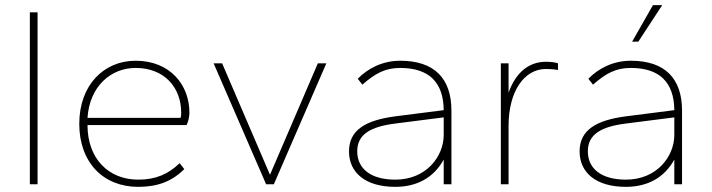

<svg xmlns="http://www.w3.org/2000/svg" viewBox="-20 -716 2766 746"><path d="M126 0V-668H96V0Z M517 10C594 10 649 -12 696 -59L678 -82C633 -39 585 -18 517 -18C403 -18 320 -98 320 -230H705C710 -241 716 -259 716 -278C716 -387 640 -480 507 -480C383 -480 288 -385 288 -235C288 -85 381 10 517 10ZM507 -452C619 -452 684 -376 684 -278C684 -271 684 -263 681 -258H320C328 -381 411 -452 507 -452Z M1044 0 1248 -470H1215L1029 -37L843 -470H810L1014 0Z M1516 10C1599 10 1665 -25 1704 -96V0H1734V-286C1734 -411 1668 -480 1535 -480C1466 -480 1409 -450 1370 -410L1388 -387C1439 -432 1478 -452 1535 -452C1646 -452 1703 -397 1704 -288L1516 -264C1401 -249 1336 -211 1336 -128C1336 -45 1400 10 1516 10ZM1516 -18C1420 -18 1368 -61 1368 -128C1368 -195 1421 -224 1516 -236L1704 -260V-192C1704 -108 1636 -18 1516 -18Z M1956 0V-227C1956 -363 2018 -448 2101 -448C2117 -448 2132 -447 2148 -444V-470C2137 -474 2120 -476 2101 -476C2033 -476 1983 -432 1956 -356V-470H1926V0Z M2412 10C2495 10 2561 -25 2600 -96V0H2630V-286C2630 -411 2564 -480 2431 -480C2362 -480 2305 -450 2266 -410L2284 -387C2335 -432 2374 -452 2431 -452C2542 -452 2599 -397 2600 -288L2412 -264C2297 -249 2232 -211 2232 -128C2232 -45 2296 10 2412 10ZM2412 -18C2316 -18 2264 -61 2264 -128C2264 -195 2317 -224 2412 -236L2600 -260V-192C2600 -108 2532 -18 2412 -18ZM2460 -554 2553 -696H2517L2436 -554Z"/></svg>

Font: Gantari Thin
Style: Regular
Weight: 250
Designer: Anugrah Pasau
Foundry: Lafontype
Version: Version 1.000